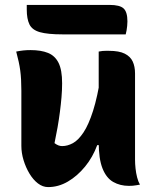

<svg xmlns="http://www.w3.org/2000/svg" viewBox="-20 -752 640 782"><path d="M104 -548Q147 -548 175.5 -536.5Q204 -525 218.5 -496Q233 -467 233 -413Q233 -385 230.5 -356Q228 -327 224 -296Q220 -265 214.5 -233.5Q209 -202 202 -169Q210 -163 217.5 -160Q225 -157 233 -157Q255 -157 277 -169Q299 -181 320 -212.5Q341 -244 359 -300.5Q377 -357 391 -446V-161H376Q358 -112 326.5 -73.5Q295 -35 256.5 -12.5Q218 10 176 10Q154 10 134.5 -5Q115 -20 100 -45Q85 -70 76 -99.5Q67 -129 67 -158Q67 -196 67 -233.5Q67 -271 67 -308.5Q67 -346 67 -383Q67 -431 62.5 -464.5Q58 -498 46 -542Q61 -545 74.5 -546.5Q88 -548 104 -548ZM424 -545Q465 -545 488 -533.5Q511 -522 520.5 -501.5Q530 -481 530 -453Q530 -387 530 -327.5Q530 -268 530 -212.5Q530 -157 530 -101Q530 -85 532 -66Q534 -47 538.5 -29.5Q543 -12 550 0Q543 1 535.5 2.5Q528 4 520.5 4.5Q513 5 505 5Q469 5 441 -11Q413 -27 397.5 -66Q382 -105 382 -173Q382 -237 382 -302Q382 -367 382 -428.5Q382 -490 382 -542Q392 -544 398 -544.5Q404 -545 410.5 -545Q417 -545 424 -545ZM89 -732H426Q468 -732 483.5 -717.5Q499 -703 499 -665Q499 -656 498 -646.5Q497 -637 495.5 -628Q494 -619 492 -612H235Q174 -612 142.5 -621Q111 -630 100 -652.5Q89 -675 89 -713Q89 -717 89 -720.5Q89 -724 89 -726.5Q89 -729 89 -732Z"/></svg>

Font: Recursive Monospace Casual ExtraBold
Style: Regular
Weight: 800
Version: Version 1.047